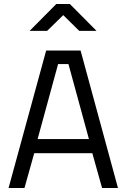

<svg xmlns="http://www.w3.org/2000/svg" viewBox="-20 -945 636 965"><path d="M23 0 212 -691H385L573 0H493L444 -175H152L103 0ZM169 -246H427L324 -623H272ZM129 -790 263 -925H331L465 -790H378L298 -869L217 -790Z"/></svg>

Font: Cairo-CLs
Style: CLs-Regular
Weight: 400
Version: Version 3.130;gftools[0.9.24]